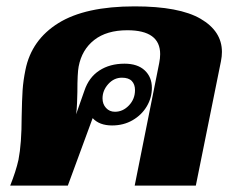

<svg xmlns="http://www.w3.org/2000/svg" viewBox="-20 -583 726 603"><path d="M38 -81Q48 -132 48 -216Q49 -270 51 -300Q53 -330 60 -364Q79 -458 163.5 -510.5Q248 -563 403 -563Q543 -563 610 -524Q677 -485 677 -420Q677 -406 674 -391L595 0H403L480 -385Q483 -400 483 -413Q483 -488 380 -488Q315 -488 276 -457.5Q237 -427 227 -374Q223 -354 223 -294Q223 -285 222 -260.5Q221 -236 219 -224L245 -298Q259 -340 292 -361.5Q325 -383 371 -383Q412 -383 434.5 -362Q457 -341 457 -307Q457 -276 441 -249Q425 -222 396.5 -205.5Q368 -189 332 -189Q292 -189 271 -212L193 0H12Q30 -45 38 -81ZM404 -300Q404 -318 394 -328.5Q384 -339 363 -339Q338 -339 320 -319Q302 -299 302 -274Q302 -256 313 -244Q324 -232 341 -232Q366 -232 385 -252Q404 -272 404 -300Z"/></svg>

Font: Taviraj Black
Style: Italic
Weight: 900
Italic angle: -12°
Designer: Katatrad Team
Foundry: CadsonDemak
Version: Version 1.001